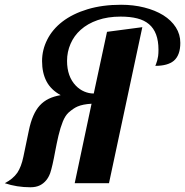

<svg xmlns="http://www.w3.org/2000/svg" viewBox="-66 -770 778 807"><path d="M-45.9 0Q-11.7 -17.6 6.8 -43.9Q23.4 -68.8 32.2 -110.8L55.2 -221.2Q69.8 -292.5 101.1 -326.7Q117.2 -344.2 138.7 -354.7Q160.2 -365.2 189 -370.1Q147.9 -392.6 129.4 -428.2Q110.8 -463.9 110.8 -513.2Q110.8 -560.5 132.6 -603.5Q154.3 -646.5 195.8 -678.7Q239.7 -712.4 302.2 -731.2Q364.7 -750 442.9 -750Q495.1 -750 540.5 -738.5Q585.9 -727.1 620.1 -706.1Q654.3 -684.6 673.1 -655Q691.9 -625.5 691.9 -589.8Q691.9 -538.1 664.6 -514.6Q638.7 -493.2 586.9 -493.2Q587.4 -494.6 590.3 -502Q595.2 -513.7 598.6 -534.2Q600.1 -545.4 600.1 -561Q600.1 -634.8 560.1 -668.5Q540.5 -685.1 511 -692.6Q481.4 -700.2 440.9 -700.2Q387.2 -700.2 344.7 -685.5Q302.2 -670.9 272.9 -644.5Q245.1 -619.6 230.5 -585.7Q215.8 -551.8 215.8 -514.2Q215.8 -448.2 252.9 -409.7Q268.6 -393.6 288.1 -385.3Q307.6 -377 327.1 -377H328.1L383.8 -636.2L532.2 -655.8L392.1 0H248L318.8 -334Q282.2 -332 259.8 -322.3Q242.7 -314.9 222.2 -296.9Q208 -283.7 198 -259Q188 -234.4 179.7 -199.7Q172.4 -168 166.5 -136.7Q154.3 -69.8 145 -42.5Q131.8 -6.3 102.1 8.8Q85.4 17.1 62 17.1Q4.4 17.1 -45.9 0Z"/></svg>

Font: Pattaya
Style: Regular
Weight: 400
Designer: Pablo Impallari / Thai characters Designed by Thanarat Vachiruckul and Suppakit Chalermlarp
Foundry: Pablo Impallari
Version: Version 1.007;September 16, 2023;FontCreator 15.0.0.2934 64-